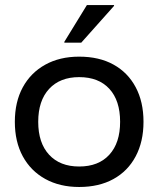

<svg xmlns="http://www.w3.org/2000/svg" viewBox="-20 -736 632 766"><path d="M295.8 10Q218.3 10 160.4 -22.1Q102.5 -54.2 70.8 -112.5Q39.2 -170.8 39.2 -250Q39.2 -329.2 70.8 -387.5Q102.5 -445.8 160.4 -477.9Q218.3 -510 295.8 -510Q375.8 -510 432.9 -478.3Q490 -446.7 521.2 -388.3Q552.5 -330 552.5 -250Q552.5 -170.8 521.2 -112.1Q490 -53.3 432.5 -21.7Q375 10 295.8 10ZM295.8 -71.7Q373.3 -71.7 416.2 -118.8Q459.2 -165.8 459.2 -250Q459.2 -335 416.2 -381.7Q373.3 -428.3 295.8 -428.3Q219.2 -428.3 175.8 -381.2Q132.5 -334.2 132.5 -250Q132.5 -165.8 175.8 -118.8Q219.2 -71.7 295.8 -71.7ZM236.7 -565.8V-569.2L326.7 -715.8H435V-712.5L304.2 -565.8Z"/></svg>

Font: Funnel Display Light
Style: Regular
Weight: 400
Version: Version 1.000